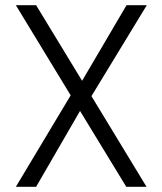

<svg xmlns="http://www.w3.org/2000/svg" viewBox="-20 -719 625 739"><path d="M288 -292 119 0H41L252 -352L41 -699H119L296 -408L467 -699H545L332 -349L544 0H466Z"/></svg>

Font: SVN-Poppins Light
Style: Regular
Weight: 300
Designer: Ninad Kale (Devanagari), Jonny Pinhorn (Latin)
Foundry: Indian Type Foundry
Version: Version 3.002 2017; ttfautohint (v1.8.3)